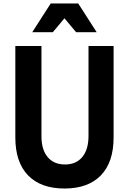

<svg xmlns="http://www.w3.org/2000/svg" viewBox="-20 -1064 740 1102"><path d="M68 -800H218V-281Q218 -205 253.5 -162.5Q289 -120 353 -120Q417 -120 452.5 -163Q488 -206 488 -284V-800H632V-275Q632 -133 559 -57.5Q486 18 350 18Q214 18 141 -57.5Q68 -133 68 -275ZM165 -879 271 -1044H429L535 -879H417L350 -959L283 -879Z"/></svg>

Font: Martian Mono SemiBold
Style: Regular
Weight: 600
Monospace: yes
Designer: Roman Shamin
Foundry: Evil Martians
Version: Version 1.000; ttfautohint (v1.8.4.7-5d5b)